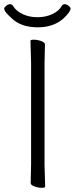

<svg xmlns="http://www.w3.org/2000/svg" viewBox="-28 -889 356 914"><path d="M118 -18 120 -107V-589L117 -695Q117 -700 133.5 -700Q150 -700 168 -693.5Q186 -687 186 -677L184 -588V-106L187 0Q187 5 170.5 5Q154 5 136 -1.5Q118 -8 118 -18ZM280 -869Q289 -869 298.5 -861.5Q308 -854 308 -849Q308 -833 273 -800Q226 -759 152 -759Q78 -759 35 -795.5Q-8 -832 -8 -848Q-8 -854 1.5 -861.5Q11 -869 20 -869Q29 -869 34 -861Q48 -837 79.5 -822Q111 -807 150.5 -807Q190 -807 221.5 -822Q253 -837 266 -861Q271 -869 280 -869Z"/></svg>

Font: LXGW WenKai Lite Light
Style: Regular
Weight: 300
Designer: LXGW / Fontworks Inc.
Foundry: LXGW / Fontworks Inc.
Version: Version 1.511; March 25, 2025